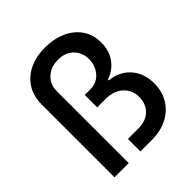

<svg xmlns="http://www.w3.org/2000/svg" viewBox="-201 -871 1004 1004"><g transform="rotate(-45 301.5 -368.5)"><path d="M69.3 0V-539.1Q69.3 -600.6 97.7 -645Q126 -689.5 176 -713.4Q226.1 -737.3 292 -737.3Q356 -737.3 407.2 -714.8Q458.5 -692.4 488.8 -649.7Q519 -606.9 519 -546.9Q519 -486.8 488.3 -445.1Q457.5 -403.3 406.7 -386.2V-379.4Q477.1 -373 520.5 -324.5Q564 -275.9 564 -200.2Q564 -141.1 536.6 -95.9Q509.3 -50.8 460 -25.4Q410.6 0 345.2 0H260.7V-92.3H338.9Q393.6 -92.3 425.8 -123.8Q458 -155.3 458 -205.1Q458 -256.8 422.1 -289.8Q386.2 -322.8 325.2 -322.8H263.7V-414.6H306.6Q338.9 -414.6 362.8 -431.2Q386.7 -447.8 399.7 -474.4Q412.6 -501 412.6 -531.2Q412.6 -578.6 381.1 -611.3Q349.6 -644 294.9 -644Q242.2 -644 208.3 -613Q174.3 -582 174.3 -532.2V0Z"/></g></svg>

Font: Inter 28pt Medium
Style: Regular
Weight: 500
Designer: Rasmus Andersson
Foundry: rsms
Version: Version 4.001;git-66647c0bb